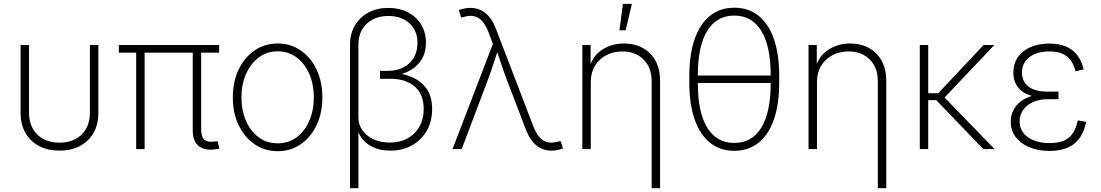

<svg xmlns="http://www.w3.org/2000/svg" viewBox="-20 -777 5740 1001"><path d="M290 8.3Q229.5 8.3 183.8 -15.6Q138.2 -39.6 112.8 -83.7Q87.4 -127.9 87.4 -187.5V-542.5H131.3V-189Q131.3 -141.1 151.1 -106Q170.9 -70.8 206.8 -52Q242.7 -33.2 290 -33.2Q337.4 -33.2 373.3 -52Q409.2 -70.8 429 -106Q448.7 -141.1 448.7 -189V-542.5H492.7V-187.5Q492.7 -127.9 467.3 -83.7Q441.9 -39.6 396.2 -15.6Q350.6 8.3 290 8.3Z M1097.7 2Q1044.9 8.3 1014.9 -16.4Q984.9 -41 984.9 -97.2V-525.9H1028.8V-104Q1028.8 -60.5 1047.4 -47.1Q1065.9 -33.7 1100.6 -39.6Q1106.9 -40 1108.9 -40Q1110.8 -40 1114.7 -41L1123.5 -2Q1118.7 -1 1112.1 0Q1105.5 1 1097.7 2ZM689.9 0V-525.9H733.9V0ZM599.6 -502.4V-542.5H1122.6V-502.4Z M1427.7 11.2Q1359.9 11.2 1307.1 -25.1Q1254.4 -61.5 1224.1 -124.8Q1193.8 -188 1193.8 -269.5Q1193.8 -351.1 1224.1 -414.3Q1254.4 -477.5 1307.1 -513.9Q1359.9 -550.3 1427.7 -550.3Q1495.1 -550.3 1547.9 -513.9Q1600.6 -477.5 1630.6 -414.1Q1660.6 -350.6 1660.6 -269.5Q1660.6 -188 1630.6 -124.8Q1600.6 -61.5 1548.1 -25.1Q1495.6 11.2 1427.7 11.2ZM1427.7 -29.8Q1484.4 -29.8 1526.9 -61.5Q1569.3 -93.3 1592.8 -147.7Q1616.2 -202.1 1616.2 -269.5Q1616.2 -336.4 1592.8 -390.9Q1569.3 -445.3 1526.9 -477.3Q1484.4 -509.3 1427.7 -509.3Q1371.1 -509.3 1328.6 -477.1Q1286.1 -444.8 1262.5 -390.9Q1238.8 -336.9 1238.8 -269.5Q1238.8 -202.1 1262.2 -147.7Q1285.6 -93.3 1328.1 -61.5Q1370.6 -29.8 1427.7 -29.8Z M1804.7 204.1V-543.9Q1804.7 -600.6 1830.1 -643.8Q1855.5 -687 1900.6 -711.4Q1945.8 -735.8 2004.9 -735.8Q2062.5 -735.8 2106.7 -712.6Q2150.9 -689.5 2175.8 -648.7Q2200.7 -607.9 2200.7 -554.2Q2200.7 -504.9 2179.7 -469.2Q2158.7 -433.6 2123 -412.6Q2087.4 -391.6 2043.9 -384.8V-396.5Q2091.8 -391.6 2135 -371.6Q2178.2 -351.6 2205.6 -312Q2232.9 -272.5 2232.9 -208Q2232.9 -144.5 2205.1 -95.7Q2177.2 -46.9 2128.2 -19.3Q2079.1 8.3 2015.1 8.3Q1973.6 8.3 1939 -3.9Q1904.3 -16.1 1879.6 -40.8Q1855 -65.4 1842.8 -102.1L1848.6 -111.3V204.1ZM2011.7 -33.7Q2064.9 -33.7 2104.7 -55.7Q2144.5 -77.6 2166.7 -117.2Q2189 -156.7 2189 -208.5Q2189 -286.1 2141.6 -326.2Q2094.2 -366.2 2017.6 -366.2H1960.9V-407.7H2004.4Q2049.8 -407.7 2084.2 -426Q2118.7 -444.3 2137.7 -477.3Q2156.7 -510.3 2156.7 -553.7Q2156.7 -616.7 2114.7 -655.3Q2072.8 -693.8 2004.9 -693.8Q1935.1 -693.8 1891.8 -653.1Q1848.6 -612.3 1848.6 -544.4V-165Q1848.6 -127 1869.9 -97.2Q1891.1 -67.4 1928 -50.5Q1964.8 -33.7 2011.7 -33.7Z M2339.4 0 2549.8 -548.3 2526.9 -608.4Q2512.2 -647 2493.2 -667.5Q2474.1 -688 2449.7 -692.9Q2425.3 -697.8 2394.5 -687.5L2383.8 -686L2372.1 -724.6Q2385.3 -729.5 2400.9 -732.7Q2416.5 -735.8 2432.1 -735.8Q2462.9 -735.8 2487.8 -723.6Q2512.7 -711.4 2532.5 -687Q2552.2 -662.6 2566.4 -624.5L2760.3 -119.1Q2774.9 -81.1 2793.9 -60.3Q2813 -39.6 2837.4 -34.9Q2861.8 -30.3 2892.6 -39.6L2902.8 -41.5L2915 -2.9Q2901.9 2 2886.5 5.1Q2871.1 8.3 2855 8.3Q2824.2 8.3 2799.6 -3.9Q2774.9 -16.1 2755.1 -40.5Q2735.4 -64.9 2721.2 -103L2623 -359.4Q2606.9 -401.9 2593.3 -443.4Q2579.6 -484.9 2564.9 -526.9H2579.6Q2565.9 -485.8 2552.5 -443.6Q2539.1 -401.4 2522.9 -359.4L2387.2 0Z M3060.1 -350.1V0H3016.1V-542.5H3059.1V-420.4H3050.8Q3070.8 -487.3 3120.8 -518.8Q3170.9 -550.3 3232.9 -550.3Q3288.6 -550.3 3331.1 -526.9Q3373.5 -503.4 3397.5 -460.2Q3421.4 -417 3421.4 -356.4V204.1H3377.4V-354Q3377.4 -424.8 3335.2 -466.8Q3293 -508.8 3224.6 -508.8Q3177.7 -508.8 3140.4 -489Q3103 -469.2 3081.5 -433.6Q3060.1 -397.9 3060.1 -350.1ZM3209.5 -618.7 3227.5 -756.8H3274.4L3241.7 -618.7Z M3808.1 9.3Q3734.4 9.3 3681.9 -32.7Q3629.4 -74.7 3601.6 -154.5Q3573.7 -234.4 3573.7 -347.7V-379.9Q3573.7 -493.7 3601.6 -573.2Q3629.4 -652.8 3681.9 -694.8Q3734.4 -736.8 3808.1 -736.8Q3882.3 -736.8 3934.8 -694.8Q3987.3 -652.8 4014.9 -573.2Q4042.5 -493.7 4042.5 -379.9V-347.7Q4042.5 -234.4 4014.9 -154.5Q3987.3 -74.7 3934.8 -32.7Q3882.3 9.3 3808.1 9.3ZM3808.1 -31.7Q3899.9 -31.7 3949 -111.3Q3998 -190.9 3998 -342.3V-385.3Q3998 -536.6 3949 -616.2Q3899.9 -695.8 3808.1 -695.8Q3716.3 -695.8 3667.2 -616.2Q3618.2 -536.6 3618.2 -385.3V-342.3Q3618.2 -190.9 3667.2 -111.3Q3716.3 -31.7 3808.1 -31.7ZM3602.5 -344.2V-383.3H4015.1V-344.2Z M4239.3 -350.1V0H4195.3V-542.5H4238.3V-420.4H4230Q4250 -487.3 4300 -518.8Q4350.1 -550.3 4412.1 -550.3Q4467.8 -550.3 4510.3 -526.9Q4552.7 -503.4 4576.7 -460.2Q4600.6 -417 4600.6 -356.4V204.1H4556.6V-354Q4556.6 -424.8 4514.4 -466.8Q4472.2 -508.8 4403.8 -508.8Q4356.9 -508.8 4319.6 -489Q4282.2 -469.2 4260.7 -433.6Q4239.3 -397.9 4239.3 -350.1Z M4819.3 -542.5V0H4775.4V-542.5ZM5164.1 -542.5 4891.6 -254.9H4798.3V-291H4871.6L5107.9 -542.5ZM5106.4 0 4856.4 -259.8 4889.6 -283.7 5165 0Z M5451.7 9.8Q5390.6 9.8 5345.2 -9.8Q5299.8 -29.3 5274.7 -63.5Q5249.5 -97.7 5249.5 -142.1Q5249.5 -174.3 5262.5 -200.9Q5275.4 -227.5 5300.5 -247.3Q5325.7 -267.1 5362.8 -277.8Q5399.9 -288.6 5448.2 -288.6H5498.5V-259.8H5441.9Q5399.9 -259.8 5366.9 -245.4Q5334 -231 5314.9 -204.8Q5295.9 -178.7 5295.9 -143.1Q5295.9 -93.3 5338.4 -62.3Q5380.9 -31.2 5453.1 -31.2Q5501 -31.2 5530.3 -45.4Q5559.6 -59.6 5575.4 -85.9Q5591.3 -112.3 5599.1 -149.4L5642.6 -141.6Q5633.8 -95.7 5611.6 -61.5Q5589.4 -27.3 5550 -8.8Q5510.7 9.8 5451.7 9.8ZM5448.2 -266.1Q5398.9 -266.1 5363.8 -275.6Q5328.6 -285.2 5306.4 -302.7Q5284.2 -320.3 5273.7 -344.7Q5263.2 -369.1 5263.2 -398.4Q5263.2 -444.8 5286.6 -478.8Q5310.1 -512.7 5352.3 -531.2Q5394.5 -549.8 5451.2 -549.8Q5502.4 -549.8 5538.3 -534.2Q5574.2 -518.6 5596.7 -488.8Q5619.1 -459 5629.9 -415.5L5587.4 -405.3Q5574.7 -457 5542.2 -482.9Q5509.8 -508.8 5451.2 -508.8Q5384.8 -508.8 5346.7 -479Q5308.6 -449.2 5308.1 -398.9Q5308.1 -352.5 5342 -325.9Q5376 -299.3 5441.9 -299.3H5498.5V-266.1Z"/></svg>

Font: Inter 16pt ExtraLight
Style: Regular
Weight: 250
Version: Version 4.001;git-66647c0bb